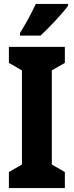

<svg xmlns="http://www.w3.org/2000/svg" viewBox="-20 -951 373 971"><path d="M324 -921V-931H161C140 -886 114 -837 81 -784V-771H185C233 -815 297 -885 324 -921ZM308 0V-81L242 -119V-595L308 -633V-714H25V-633L91 -595V-119L25 -81V0Z"/></svg>

Font: Noto Sans Gurmukhi UI ExtraCondensed ExtraBold
Style: Regular
Weight: 800
Width: 2
Designer: Jelle Bosma - Monotype Design Team
Foundry: Monotype Imaging Inc.
Version: Version 2.004